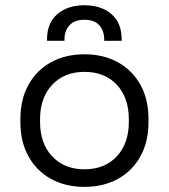

<svg xmlns="http://www.w3.org/2000/svg" viewBox="-20 -714 658 748"><path d="M59.5 -237.8V-250.8Q59.5 -327 90.9 -383.6Q122.2 -440.2 178.6 -471.4Q235 -502.5 309 -502.5Q383 -502.5 439.4 -471.4Q495.8 -440.2 527.1 -383.6Q558.5 -327 558.5 -250.8V-237.8Q558.5 -161.5 527.1 -104.9Q495.8 -48.2 439.4 -17.1Q383 14 309 14Q235 14 178.6 -17.1Q122.2 -48.2 90.9 -104.9Q59.5 -161.5 59.5 -237.8ZM482 -240V-248.5Q482 -333.5 435.1 -383.8Q388.2 -434 309 -434Q230.8 -434 183.4 -383.8Q136 -333.5 136 -248.5V-240Q136 -155 183.4 -104.8Q230.8 -54.5 309 -54.5Q388 -54.5 435 -104.8Q482 -155 482 -240ZM163.2 -555V-561Q163.2 -624.5 203.4 -659Q243.5 -693.5 309 -693.5Q374.5 -693.5 414.2 -659Q454 -624.5 454 -561V-555H386V-560.5Q386 -593.8 367 -615.4Q348 -637 309 -637Q270 -637 250.6 -615.4Q231.2 -593.8 231.2 -560.5V-555Z"/></svg>

Font: Space 7353
Style: Regular
Weight: 400
Designer: Christine Claussen + Ruben Lyon  (Space 7353)
Version: Version 1.000;FEAKit 1.0